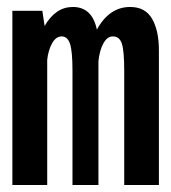

<svg xmlns="http://www.w3.org/2000/svg" viewBox="-20 -531 490 551"><path d="M15.5 0V-500H101.5L108 -456.5Q139.5 -511 189 -511Q244.5 -511 258 -446Q293.5 -511 353.5 -511Q397 -511 416.5 -477Q436 -443 436 -387V0H336.5V-327.5Q336.5 -384.5 329.8 -405.5Q323 -426.5 304 -426.5Q287.5 -426.5 276.5 -406.2Q265.5 -386 262.5 -355V0H188V-328.5Q188 -383.5 181 -405Q174 -426.5 157 -426.5Q140.5 -426.5 129.5 -406.8Q118.5 -387 115.5 -359.5V0Z"/></svg>

Font: League Mono Condensed Medium
Style: Regular
Weight: 500
Width: 1
Designer: Tyler Finck
Foundry: The League of Moveable Type / Tyler Finck
Version: Version 2.210